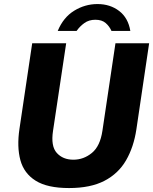

<svg xmlns="http://www.w3.org/2000/svg" viewBox="-20 -942 775 972"><path d="M329.5 10Q220 10 160.8 -27Q101.5 -64 83.2 -131.2Q65 -198.5 78.5 -289.5L143 -723H315L248.5 -280Q236.5 -202 267.5 -167.8Q298.5 -133.5 351.5 -133.5Q403.5 -133.5 445.2 -167.8Q487 -202 498.5 -280L564.5 -723H735L670.5 -287.5Q657 -197.5 618.2 -130.5Q579.5 -63.5 509 -26.8Q438.5 10 329.5 10ZM473.5 -921.5Q410.5 -921.5 355.6 -887.8Q300.6 -854 272.3 -785.5H367.8Q383.8 -808.5 407 -825.2Q430.2 -842 462.7 -842Q495.7 -842 514.8 -825.5Q533.9 -809 544.3 -785.5H639.8Q628.9 -851.5 583.2 -886.5Q537.5 -921.5 473.5 -921.5Z"/></svg>

Font: Public Sans ExtraBold
Style: Italic
Weight: 800
Italic angle: -8°
Designer: The Public Sans project authors (U.S. Web Design System). Libre Franklin designed by Pablo Impallari and Rodrigo Fuenzal
Version: Version 1.007; ttfautohint (v1.8.1) -l 8 -r 50 -G 200 -x 14 